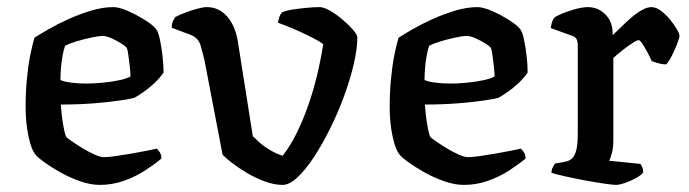

<svg xmlns="http://www.w3.org/2000/svg" viewBox="-20 -520 1939 540"><path d="M261 0Q234 0 204.5 -10.5Q175 -21 148.5 -36Q122 -51 103.5 -64.5Q85 -78 80 -85Q68 -99 60 -137Q52 -175 52 -218Q52 -259 55.5 -296.5Q59 -334 65 -364.5Q71 -395 77 -414Q91 -423 116 -437.5Q141 -452 172 -466Q203 -480 236 -490Q269 -500 299 -500Q315 -500 340 -489Q365 -478 388 -463.5Q411 -449 419 -438Q425 -431 429.5 -410Q434 -389 437 -363.5Q440 -338 440 -316Q429 -300 414 -286Q399 -272 384 -261.5Q369 -251 358 -245Q348 -242 318 -237.5Q288 -233 245 -229.5Q202 -226 151 -226Q153 -195 158 -167Q163 -139 167 -134Q170 -131 183 -122Q196 -113 212.5 -103Q229 -93 245.5 -85.5Q262 -78 272 -78Q284 -78 305 -81Q326 -84 349.5 -88Q373 -92 392.5 -96Q412 -100 421 -102Q425 -98 429.5 -91.5Q434 -85 434 -74Q415 -58 388 -40.5Q361 -23 328.5 -11.5Q296 0 261 0ZM222 -285Q245 -285 270 -287.5Q295 -290 316 -294.5Q337 -299 347 -305Q347 -316 345 -333Q343 -350 341 -365Q339 -380 337 -384Q336 -388 323 -396.5Q310 -405 294.5 -412Q279 -419 268 -419Q259 -419 237.5 -414.5Q216 -410 194.5 -403.5Q173 -397 163 -391Q159 -380 156 -363.5Q153 -347 151.5 -329Q150 -311 150 -295Q160 -290 181.5 -287.5Q203 -285 222 -285Z M775 0Q751 0 724 -10Q697 -20 673 -34.5Q649 -49 631 -63Q613 -77 606 -85L555 -351Q551 -368 544.5 -391Q538 -414 516 -422L463 -442Q463 -454 467 -461.5Q471 -469 473 -472Q484 -478 501 -484.5Q518 -491 535 -495.5Q552 -500 561 -500Q596 -500 619 -473.5Q642 -447 649 -403L691 -137Q697 -131 709 -120Q721 -109 738.5 -98.5Q756 -88 775 -82Q795 -107 813.5 -144Q832 -181 847 -224Q862 -267 872.5 -311.5Q883 -356 889 -396Q880 -403 862.5 -412Q845 -421 825.5 -430Q806 -439 788.5 -446Q771 -453 762 -456Q763 -465 766 -473Q769 -481 773 -485Q783 -490 802 -493Q821 -496 842.5 -498Q864 -500 879 -500Q891 -500 909 -489.5Q927 -479 944.5 -464Q962 -449 973.5 -435.5Q985 -422 985 -415Q985 -383 975 -340Q965 -297 948 -250.5Q931 -204 909 -159.5Q887 -115 863.5 -79Q840 -43 817 -21.5Q794 0 775 0Z M1285 0Q1258 0 1228.5 -10.5Q1199 -21 1172.5 -36Q1146 -51 1127.5 -64.5Q1109 -78 1104 -85Q1092 -99 1084 -137Q1076 -175 1076 -218Q1076 -259 1079.5 -296.5Q1083 -334 1089 -364.5Q1095 -395 1101 -414Q1115 -423 1140 -437.5Q1165 -452 1196 -466Q1227 -480 1260 -490Q1293 -500 1323 -500Q1339 -500 1364 -489Q1389 -478 1412 -463.5Q1435 -449 1443 -438Q1449 -431 1453.5 -410Q1458 -389 1461 -363.5Q1464 -338 1464 -316Q1453 -300 1438 -286Q1423 -272 1408 -261.5Q1393 -251 1382 -245Q1372 -242 1342 -237.5Q1312 -233 1269 -229.5Q1226 -226 1175 -226Q1177 -195 1182 -167Q1187 -139 1191 -134Q1194 -131 1207 -122Q1220 -113 1236.5 -103Q1253 -93 1269.5 -85.5Q1286 -78 1296 -78Q1308 -78 1329 -81Q1350 -84 1373.5 -88Q1397 -92 1416.5 -96Q1436 -100 1445 -102Q1449 -98 1453.5 -91.5Q1458 -85 1458 -74Q1439 -58 1412 -40.5Q1385 -23 1352.5 -11.5Q1320 0 1285 0ZM1246 -285Q1269 -285 1294 -287.5Q1319 -290 1340 -294.5Q1361 -299 1371 -305Q1371 -316 1369 -333Q1367 -350 1365 -365Q1363 -380 1361 -384Q1360 -388 1347 -396.5Q1334 -405 1318.5 -412Q1303 -419 1292 -419Q1283 -419 1261.5 -414.5Q1240 -410 1218.5 -403.5Q1197 -397 1187 -391Q1183 -380 1180 -363.5Q1177 -347 1175.5 -329Q1174 -311 1174 -295Q1184 -290 1205.5 -287.5Q1227 -285 1246 -285Z M1712 0Q1704 0 1680 -3.5Q1656 -7 1626 -12.5Q1596 -18 1569.5 -24Q1543 -30 1531 -34Q1531 -42 1534.5 -49Q1538 -56 1541 -60L1569 -65Q1580 -67 1588 -73.5Q1596 -80 1600.5 -96.5Q1605 -113 1605 -145V-394Q1605 -402 1602 -409Q1599 -416 1590 -419L1529 -441Q1531 -455 1534 -462Q1537 -469 1541 -472Q1558 -482 1586.5 -491Q1615 -500 1633 -500Q1662 -500 1682.5 -479.5Q1703 -459 1703 -427V-421Q1713 -430 1726.5 -443.5Q1740 -457 1755 -470Q1770 -483 1785 -491.5Q1800 -500 1812 -500Q1825 -500 1838.5 -490Q1852 -480 1864 -465.5Q1876 -451 1883.5 -438Q1891 -425 1891 -419Q1891 -414 1885 -398Q1879 -382 1870.5 -365Q1862 -348 1854 -339Q1842 -339 1830.5 -342.5Q1819 -346 1813 -348Q1807 -362 1799.5 -375.5Q1792 -389 1786 -398Q1780 -407 1776 -407Q1772 -407 1761.5 -400.5Q1751 -394 1739 -385Q1727 -376 1717.5 -368Q1708 -360 1705 -357V-125Q1705 -105 1701 -89.5Q1697 -74 1693 -68L1781 -59Q1783 -57 1786 -50.5Q1789 -44 1789 -35Q1783 -27 1768.5 -19Q1754 -11 1738 -5.5Q1722 0 1712 0Z"/></svg>

Font: Texturina Medium
Style: Regular
Weight: 500
Designer: Guillermo Torres Carreño
Foundry: Omnibus-Type
Version: Version 1.003